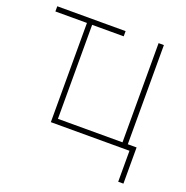

<svg xmlns="http://www.w3.org/2000/svg" viewBox="-124 -642 884 913"><g transform="rotate(20 318.5 -185.5)"><path d="M172.4 -502H12.7V-528.3H358.4V-502H198.7V-26.4H525.4V-528.3H552.2V-26.4H596.7V156.7H570.3V0H172.4Z"/></g></svg>

Font: Roboto Thin
Style: Regular
Weight: 250
Designer: Google
Version: Version 2.134; 2016